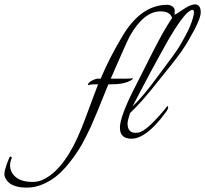

<svg xmlns="http://www.w3.org/2000/svg" viewBox="-320 -633 939 879"><path d="M573 -613Q599 -612 599 -576Q599 -544 544 -450Q515 -399 464.5 -336.5Q414 -274 411 -270Q327 -163 275 -115Q264 -80 264 -68Q264 -25 300 -25Q306 -25 314 -26Q354 -33 447 -148Q456 -139 436 -115Q349 2 282 2Q229 2 229 -48Q229 -101 301 -240Q312 -262 340 -317Q368 -372 385 -406Q432 -498 468 -551Q458 -581 415 -581Q339 -581 275 -469Q263 -448 187 -273H259Q279 -273 288 -275Q288 -268 273 -262Q245 -247 190 -247Q183 -247 176 -247Q117 -99 96 -53.5Q75 -8 56 26Q37 60 8.5 98Q-20 136 -49.5 163Q-79 190 -118 208Q-157 226 -197 226Q-280 226 -298 176Q-300 169 -300 164.5Q-300 160 -299 154.5Q-298 149 -297 144.5Q-296 140 -293 131Q-290 122 -289 118.5Q-288 115 -283.5 104Q-279 93 -277.5 89Q-276 85 -272.5 84Q-269 83 -267 86Q-265 89 -269.5 99.5Q-274 110 -274 124Q-274 138 -269 150Q-247 200 -170 200Q-142 200 -116 186Q-19 135 54 -48Q73 -96 94.5 -155Q116 -214 129 -247H106Q105 -247 84 -244L82 -245Q84 -255 101 -264Q118 -273 129 -273H141Q178 -363 243 -472Q328 -611 446 -611Q459 -611 470 -603Q481 -595 480 -581L479 -565Q488 -569 520.5 -591Q553 -613 573 -613ZM532 -569Q488 -523 407 -372Q377 -318 337 -241.5Q297 -165 286 -145Q335 -191 402 -283Q488 -397 502 -421.5Q516 -446 529 -469.5Q542 -493 550.5 -514Q559 -535 563.5 -551.5Q568 -568 568 -578Q568 -588 560 -588Q552 -588 532 -569Z"/></svg>

Font: Italianno
Style: Regular
Weight: 400
Designer: Robert E. Leuschke
Foundry: Robert E. Leuschke
Version: Version 1.003